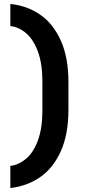

<svg xmlns="http://www.w3.org/2000/svg" viewBox="-20 -858 427 965"><path d="M193 -302V-449Q193 -537 171 -597.5Q149 -658 112.5 -690Q76 -722 32 -727V-838Q114 -830 180 -785.5Q246 -741 285 -655.5Q324 -570 324 -444V-308Q324 -182 285 -96.5Q246 -11 180 33.5Q114 78 32 87V-24Q76 -30 112.5 -61.5Q149 -93 171 -153.5Q193 -214 193 -302Z"/></svg>

Font: 카카오 큰글씨 ExtraBold
Style: Regular
Weight: 800
Designer: Park Young-rak; Lee Sang-min; Kim Jung-jin; Min Bon; Park Min-gyu;
Foundry: Kakao Corporation
Version: Version 2.003